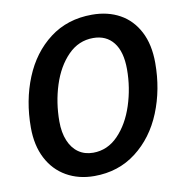

<svg xmlns="http://www.w3.org/2000/svg" viewBox="-81 -784 812 870"><g transform="rotate(-10 325.0 -349.0)"><path d="M38 -254Q38 -378 80.5 -482Q123 -586 204.5 -648Q286 -710 399 -710Q472 -710 527 -679.5Q582 -649 613 -589.5Q644 -530 644 -445Q644 -323 601.5 -218.5Q559 -114 477 -51Q395 12 284 12Q212 12 156 -20Q100 -52 69 -112Q38 -172 38 -254ZM297 -93Q363 -93 412 -143.5Q461 -194 487 -274Q513 -354 513 -439Q513 -520 479.5 -562.5Q446 -605 386 -605Q319 -605 270 -555Q221 -505 195.5 -425.5Q170 -346 170 -259Q170 -208 185.5 -170.5Q201 -133 229.5 -113Q258 -93 297 -93Z"/></g></svg>

Font: Azeret Mono Medium
Style: Italic
Weight: 500
Italic angle: -12°
Designer: Martin Vácha
Foundry: Displaay
Version: Version 1.000; Glyphs 3.0.3, build 3074